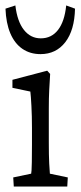

<svg xmlns="http://www.w3.org/2000/svg" viewBox="-20 -681 294 701"><path d="M30.3 0 28.3 -33.2 93.8 -46.9Q94.7 -50.8 95.2 -59.1Q95.7 -67.4 96.2 -89.4Q96.7 -111.3 96.7 -152.3V-213.9Q96.7 -257.8 94.7 -294.4Q92.8 -331.1 90.8 -346.7L25.4 -360.4V-389.6L152.3 -422.9L163.1 -411.1Q161.1 -380.9 159.7 -352.1Q158.2 -323.2 158.2 -284.2V-161.1Q158.2 -113.3 159.7 -84Q161.1 -54.7 162.1 -46.9L227.5 -33.2L225.6 0ZM221.7 -661.1 253.9 -649.4Q252 -570.3 218.3 -526.9Q184.6 -483.4 127.9 -483.4Q89.8 -483.4 61.5 -502.9Q33.2 -522.5 17.6 -559.6Q2 -596.7 0 -649.4L36.1 -661.1Q43 -602.5 67.4 -571.8Q91.8 -541 128.9 -541Q168 -541 191.9 -571.8Q215.8 -602.5 221.7 -661.1Z"/></svg>

Font: Crimson Pro Light
Style: Regular
Weight: 300
Designer: Jacques Le Bailly
Foundry: Baron von Fonthausen
Version: Version 1.003